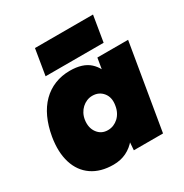

<svg xmlns="http://www.w3.org/2000/svg" viewBox="-165 -831 935 974"><g transform="rotate(-30 303.0 -344.0)"><path d="M348 0 355 -93 423 -500H603L519 0ZM223 12Q148 12 98 -22.5Q48 -57 28.5 -120Q9 -183 23 -267Q33 -325 54 -370.5Q75 -416 106.5 -447.5Q138 -479 179 -495.5Q220 -512 268 -512Q343 -512 382.5 -476Q422 -440 432.5 -377.5Q443 -315 429 -233Q419 -175 401.5 -129.5Q384 -84 358.5 -52.5Q333 -21 299 -4.5Q265 12 223 12ZM286 -154Q304 -154 319.5 -160.5Q335 -167 347.5 -178.5Q360 -190 368.5 -206.5Q377 -223 380 -243Q388 -288 365 -316.5Q342 -345 303 -345Q286 -345 270.5 -338.5Q255 -332 242.5 -320.5Q230 -309 221.5 -293Q213 -277 210 -257Q204 -213 226 -183.5Q248 -154 286 -154ZM148 -549 173 -700H513L488 -549Z"/></g></svg>

Font: Figtree Light Black
Style: Italic
Weight: 900
Italic angle: -9.5°
Version: Version 2.000